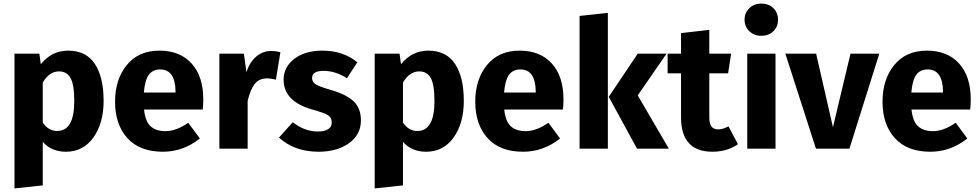

<svg xmlns="http://www.w3.org/2000/svg" viewBox="-20 -831 5474 1073"><path d="M361 -548Q461 -548 510 -474Q559 -400 559 -267Q559 -142 502 -62.5Q445 17 348 17Q268 17 219 -38V205L61 222V-531H200L208 -472Q269 -548 361 -548ZM299 -99Q395 -99 395 -265Q395 -359 374 -395.5Q353 -432 310 -432Q256 -432 219 -370V-146Q251 -99 299 -99Z M1116 -276Q1116 -243 1113 -219H785Q792 -152 822 -125Q852 -98 905 -98Q964 -98 1032 -145L1097 -57Q1004 17 890 17Q761 17 692 -59Q623 -135 623 -263Q623 -387 688.5 -467.5Q754 -548 871 -548Q986 -548 1051 -476Q1116 -404 1116 -276ZM961 -314V-321Q959 -443 875 -443Q834 -443 812 -413.5Q790 -384 784 -314Z M1494 -546Q1522 -546 1547 -539L1522 -386Q1492 -393 1474 -393Q1428 -393 1403.5 -362Q1379 -331 1364 -267V0H1206V-531H1343L1357 -428Q1375 -483 1411.5 -514.5Q1448 -546 1494 -546Z M1782 -548Q1897 -548 1977 -483L1919 -394Q1854 -435 1788 -435Q1724 -435 1724 -395Q1724 -373 1744 -360Q1764 -347 1833 -327Q1916 -303 1956.5 -264.5Q1997 -226 1997 -158Q1997 -78 1930 -30.5Q1863 17 1761 17Q1626 17 1539 -62L1616 -148Q1683 -96 1757 -96Q1793 -96 1813.5 -109Q1834 -122 1834 -146Q1834 -173 1814 -186.5Q1794 -200 1722 -220Q1565 -265 1565 -386Q1565 -456 1624.5 -502Q1684 -548 1782 -548Z M2374 -548Q2474 -548 2523 -474Q2572 -400 2572 -267Q2572 -142 2515 -62.5Q2458 17 2361 17Q2281 17 2232 -38V205L2074 222V-531H2213L2221 -472Q2282 -548 2374 -548ZM2312 -99Q2408 -99 2408 -265Q2408 -359 2387 -395.5Q2366 -432 2323 -432Q2269 -432 2232 -370V-146Q2264 -99 2312 -99Z M3129 -276Q3129 -243 3126 -219H2798Q2805 -152 2835 -125Q2865 -98 2918 -98Q2977 -98 3045 -145L3110 -57Q3017 17 2903 17Q2774 17 2705 -59Q2636 -135 2636 -263Q2636 -387 2701.5 -467.5Q2767 -548 2884 -548Q2999 -548 3064 -476Q3129 -404 3129 -276ZM2974 -314V-321Q2972 -443 2888 -443Q2847 -443 2825 -413.5Q2803 -384 2797 -314Z M3377 -759V0H3219V-742ZM3705 -531 3544 -298 3718 0H3540L3382 -290L3544 -531Z M4051 -125 4104 -25Q4044 17 3960 17Q3786 16 3786 -175V-421H3711V-531H3786V-646L3944 -664V-531H4066L4049 -421H3944V-177Q3944 -140 3956 -124Q3968 -108 3994 -108Q4021 -108 4051 -125Z M4234 -811Q4276 -811 4302 -785.5Q4328 -760 4328 -721Q4328 -682 4302 -656.5Q4276 -631 4234 -631Q4194 -631 4167.5 -657Q4141 -683 4141 -721Q4141 -759 4167.5 -785Q4194 -811 4234 -811ZM4314 -531V0H4156V-531Z M4894 -531 4727 0H4540L4369 -531H4541L4635 -120L4733 -531Z M5405 -276Q5405 -243 5402 -219H5074Q5081 -152 5111 -125Q5141 -98 5194 -98Q5253 -98 5321 -145L5386 -57Q5293 17 5179 17Q5050 17 4981 -59Q4912 -135 4912 -263Q4912 -387 4977.5 -467.5Q5043 -548 5160 -548Q5275 -548 5340 -476Q5405 -404 5405 -276ZM5250 -314V-321Q5248 -443 5164 -443Q5123 -443 5101 -413.5Q5079 -384 5073 -314Z"/></svg>

Font: Fira Sans
Style: Bold
Weight: 700
Designer: bBox Type GmbH & Carrois Corporate GbR & Edenspiekermann AG
Foundry: bBox Type GmbH & Carrois Corporate GbR & Edenspiekermann AG
Version: Version 4.301;PS 004.301;hotconv 1.0.88;makeotf.lib2.5.64775